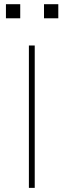

<svg xmlns="http://www.w3.org/2000/svg" viewBox="-20 -911 309 931"><path d="M120.1 0V-690.4H148.4V0ZM8.8 -822.3V-890.6H78.1V-822.3ZM193.4 -822.3V-890.6H262.7V-822.3Z"/></svg>

Font: Gothic A1 Thin
Style: Regular
Weight: 250
Designer: HanYang I&C Co.,Ltd.
Foundry: HanYang I&C Co.,Ltd.
Version: Version 2.50